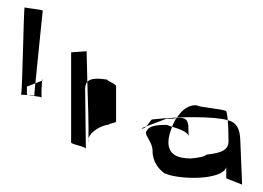

<svg xmlns="http://www.w3.org/2000/svg" viewBox="-20 -592 713 521"><path d="M37 -335C37 -335 47 -335 56 -334C54 -335 53 -335 53 -336V-357L76 -366C82 -430 96 -561 96 -563C96 -566 50 -570 47 -572C44 -576 41 -335 37 -335ZM56 -334C64 -332 88 -330 93 -328C92 -334 93 -363 94 -373L76 -366C74 -348 73 -334 73 -332C72 -333 64 -334 56 -334ZM94 -373 96 -374C95 -379 95 -377 94 -373ZM93 -328C93 -327 94 -327 94 -327C94 -327 94 -328 93 -328Z M173 -206C171 -200 213 -195 213 -188L211 -350C211 -359 213 -365 217 -370C216 -416 215 -453 215 -453L173 -450ZM217 -370C219 -313 221 -242 220 -216C226 -236 255 -252 276 -254C273 -256 295 -259 295 -262V-358C295 -365 270 -372 271 -376C246 -380 226 -380 217 -370ZM219 -206C219 -206 220 -209 220 -216C219 -213 219 -210 219 -206Z M379 -238C367 -228 394 -210 394 -182C394 -152 412 -132 426 -122C464 -104 582 -102 594 -138V-108L637 -91L632 -212C631 -244 621 -260 598 -266C600 -243 600 -212 600 -209C601 -178 564 -176 539 -172C539 -168 520 -164 498 -162C463 -162 437 -172 437 -206C437 -219 441 -233 447 -248C438 -251 432 -253 434 -253C401 -254 383 -248 379 -238ZM364 -244C369 -242 373 -245 377 -249C373 -247 368 -246 364 -244ZM447 -248C464 -243 491 -234 492 -222C492 -229 491 -251 491 -251C489 -272 477 -273 459 -272C454 -265 450 -256 447 -248ZM377 -249C395 -256 413 -263 432 -270C440 -270 457 -269 460 -273C437 -272 412 -270 394 -268C389 -268 384 -256 377 -249ZM492 -220V-222ZM460 -273C478 -274 494 -274 506 -274C548 -274 579 -271 598 -266C597 -279 595 -288 594 -290C590 -296 518 -301 515 -306C493 -309 474 -294 460 -273Z"/></svg>

Font: Arrow
Style: Regular
Weight: 400
Version: Version 0.23